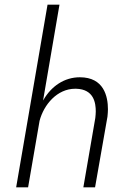

<svg xmlns="http://www.w3.org/2000/svg" viewBox="-20 -800 530 820"><path d="M234 -780H183L49 0H100L149 -284C167 -353 224 -421 301 -421C302 -421 304 -421 305 -421C382 -419 389 -359 389 -324C389 -315 388 -306 387 -296L336 0H386L439 -302C440 -313 441 -323 441 -333C441 -388 424 -470 321 -470C254 -470 199 -431 166 -374C165 -373 165 -372 164 -371Z"/></svg>

Font: Jost Light
Style: Italic
Weight: 300
Italic angle: -5°
Version: Version 3.710